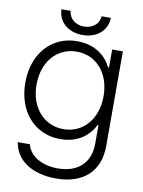

<svg xmlns="http://www.w3.org/2000/svg" viewBox="-100 -786 794 1069"><g transform="rotate(10 297.5 -251.0)"><path d="M292.5 215.8C444.8 215.8 536.6 132.8 536.6 -9.3V-545.9H476.1V-443.8H470.7C433.1 -520 362.3 -557.6 276.4 -557.6C132.3 -557.6 31.7 -444.3 31.7 -281.2C31.7 -117.7 132.3 -4.4 276.4 -4.4C362.3 -4.4 431.6 -42.5 468.8 -117.2H474.1V-13.2C474.1 95.7 405.3 158.7 292.5 158.7C200.2 158.7 131.3 116.7 116.7 53.2H48.3C62.5 152.8 155.3 215.8 292.5 215.8ZM95.2 -281.2C95.2 -409.7 173.3 -500 285.2 -500C396.5 -500 474.1 -409.7 474.1 -281.2C474.1 -152.3 396.5 -62 285.2 -62C173.3 -62 95.2 -152.3 95.2 -281.2ZM159.2 -717.8C160.6 -646 217.8 -596.7 298.8 -596.7C379.4 -596.7 437 -646 438.5 -717.8H386.2C383.8 -674.8 347.7 -644.5 298.8 -644.5C250 -644.5 213.9 -674.8 210.9 -717.8Z"/></g></svg>

Font: Guggenheim Sans Display Light
Style: Regular
Weight: 300
Designer: Modified by Tom Baber under direction of Pentagram Design 2023
Foundry: rsms
Version: Version 1.001;Glyphs 3.1.2 (3151)